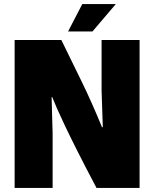

<svg xmlns="http://www.w3.org/2000/svg" viewBox="-20 -925 761 945"><path d="M52 -728H282Q334 -622 383 -521.5Q432 -421 482 -299H486L480 -478V-728H667V0H455Q398 -108 360.5 -182.5Q323 -257 299.5 -306.5Q276 -356 261.5 -389Q247 -422 237 -447H234L239 -267V0H52ZM315 -770 385 -905H550L435 -770Z"/></svg>

Font: Murecho Black
Style: Regular
Weight: 900
Designer: Neil Summerour
Foundry: Positype
Version: Version 1.010; ttfautohint (v1.8.3)